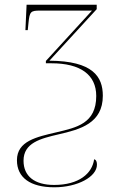

<svg xmlns="http://www.w3.org/2000/svg" viewBox="-20 -556 501 816"><path d="M211 240C310 240 392 195 392 144C392 132 389 123 380 121C372 181 316 230 210 230C127 230 80 193 80 127C80 51 152 33 229 15C321 -6 417 -32 417 -149C417 -230 375 -297 190 -298L391 -517V-536H93L88 -428H98L101 -458C106 -507 110 -511 151 -511H371L175 -297V-287H199C321 -287 389 -239 389 -148C389 -31 305 -14 221 6C136 26 52 43 52 125C52 199 109 240 211 240Z"/></svg>

Font: Noto Serif Display Thin
Style: Regular
Weight: 100
Designer: Monotype Design Team
Foundry: Monotype Imaging Inc.
Version: Version 2.009